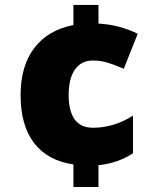

<svg xmlns="http://www.w3.org/2000/svg" viewBox="-20 -744 626 774"><path d="M275.9 -724.1H377V-648.9Q460.4 -644.5 535.2 -607.9L479 -466.8Q444.3 -481.9 415 -491Q385.7 -500 354 -500Q307.6 -500 282.2 -463.9Q256.8 -427.7 256.8 -361.8Q256.8 -229 355 -229Q439 -229 516.1 -277.8V-126Q454.1 -85.9 377 -78.1V9.8H275.9V-81.1Q172.4 -96.2 117.7 -167Q63 -237.8 63 -360.8Q63 -478 118.2 -550.5Q173.3 -623 275.9 -643.1Z"/></svg>

Font: TypoPRO Open Sans
Style: Regular
Weight: 800
Foundry: Ascender Corporation
Version: Version 1.10